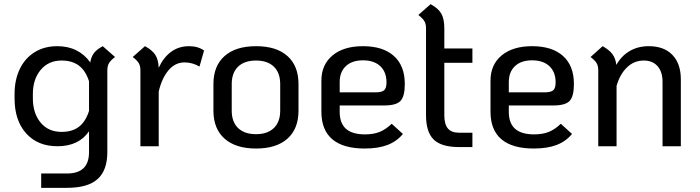

<svg xmlns="http://www.w3.org/2000/svg" viewBox="-20 -703 3363 923"><path d="M533 -429Q512 -413 504 -399.5Q496 -386 496 -365V28Q496 116 449 158Q402 200 302 200H178V131H302Q355 131 381.5 105.5Q408 80 408 28V-72Q359 0 256 0Q161 0 105.5 -62Q50 -124 50 -230V-251Q50 -318 74.5 -370Q99 -422 145.5 -451.5Q192 -481 256 -481Q307 -481 347 -461Q387 -441 414 -403Q418 -429 431 -447Q444 -465 474 -481ZM408 -170V-312Q392 -363 359.5 -387.5Q327 -412 276 -412Q213 -412 175.5 -367Q138 -322 138 -251V-230Q138 -159 175 -114Q212 -69 276 -69Q328 -69 360 -94Q392 -119 408 -170Z M961 -460 939 -383Q905 -403 867 -403Q822 -403 790 -365Q758 -327 743 -263V0H655V-365Q655 -386 647 -399.5Q639 -413 618 -429L677 -481Q712 -462 726.5 -439.5Q741 -417 743 -377Q765 -426 802 -453.5Q839 -481 889 -481Q932 -481 961 -460Z M1006 -171V-299Q1006 -386 1059.5 -433.5Q1113 -481 1211 -481Q1309 -481 1362 -433.5Q1415 -386 1415 -299V-171Q1415 -84 1362 -36.5Q1309 11 1211 11Q1113 11 1059.5 -36.5Q1006 -84 1006 -171ZM1327 -171V-299Q1327 -353 1296.5 -382.5Q1266 -412 1211 -412Q1155 -412 1124.5 -382.5Q1094 -353 1094 -299V-171Q1094 -117 1124.5 -87.5Q1155 -58 1211 -58Q1266 -58 1296.5 -87.5Q1327 -117 1327 -171Z M1863 -108 1917 -59Q1887 -23 1842.5 -6Q1798 11 1733 11Q1630 11 1577.5 -33.5Q1525 -78 1525 -166V-315Q1525 -392 1578.5 -436.5Q1632 -481 1725 -481Q1821 -481 1873.5 -434Q1926 -387 1926 -299Q1926 -240 1905.5 -218Q1885 -196 1827 -196H1613V-165Q1613 -111 1643 -84Q1673 -57 1735 -57Q1776 -57 1805.5 -69Q1835 -81 1863 -108ZM1613 -309V-259H1784Q1815 -259 1826.5 -269Q1838 -279 1838 -307Q1838 -357 1808 -385Q1778 -413 1725 -413Q1672 -413 1642.5 -385Q1613 -357 1613 -309Z M2116 -401V-149Q2116 -106 2133 -85.5Q2150 -65 2187 -65H2251V4H2187Q2102 4 2065 -32Q2028 -68 2028 -149V-567Q2028 -588 2020 -601.5Q2012 -615 1991 -631L2050 -683Q2087 -663 2101.5 -637.5Q2116 -612 2116 -567V-470H2251V-401Z M2676 -108 2730 -59Q2700 -23 2655.5 -6Q2611 11 2546 11Q2443 11 2390.5 -33.5Q2338 -78 2338 -166V-315Q2338 -392 2391.5 -436.5Q2445 -481 2538 -481Q2634 -481 2686.5 -434Q2739 -387 2739 -299Q2739 -240 2718.5 -218Q2698 -196 2640 -196H2426V-165Q2426 -111 2456 -84Q2486 -57 2548 -57Q2589 -57 2618.5 -69Q2648 -81 2676 -108ZM2426 -309V-259H2597Q2628 -259 2639.5 -269Q2651 -279 2651 -307Q2651 -357 2621 -385Q2591 -413 2538 -413Q2485 -413 2455.5 -385Q2426 -357 2426 -309Z M3253 -321V0H3165V-310Q3165 -358 3141 -385Q3117 -412 3075 -412Q3028 -412 2994 -379Q2960 -346 2944 -290V0H2856V-365Q2856 -386 2848 -399.5Q2840 -413 2819 -429L2877 -481Q2909 -463 2924 -443Q2939 -423 2943 -391Q2966 -433 3006 -457Q3046 -481 3099 -481Q3172 -481 3212.5 -439Q3253 -397 3253 -321Z"/></svg>

Font: KoHo Medium
Style: Regular
Weight: 500
Version: Version 1.000; ttfautohint (v1.6)